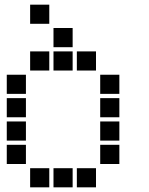

<svg xmlns="http://www.w3.org/2000/svg" viewBox="-20 -811 640 822"><path d="M110 -791Q109 -791 109 -791Q109 -791 109 -790V-710Q109 -709 109 -709Q109 -709 110 -709H190Q191 -709 191 -709Q191 -709 191 -710V-790Q191 -791 191 -791Q191 -791 190 -791ZM210 -691Q209 -691 209 -691Q209 -691 209 -690V-610Q209 -609 209 -609Q209 -609 210 -609H290Q291 -609 291 -609Q291 -609 291 -610V-690Q291 -691 291 -691Q291 -691 290 -691ZM110 -591Q109 -591 109 -591Q109 -591 109 -590V-510Q109 -509 109 -509Q109 -509 110 -509H190Q191 -509 191 -509Q191 -509 191 -510V-590Q191 -591 191 -591Q191 -591 190 -591ZM210 -591Q209 -591 209 -591Q209 -591 209 -590V-510Q209 -509 209 -509Q209 -509 210 -509H290Q291 -509 291 -509Q291 -509 291 -510V-590Q291 -591 291 -591Q291 -591 290 -591ZM310 -591Q309 -591 309 -591Q309 -591 309 -590V-510Q309 -509 309 -509Q309 -509 310 -509H390Q391 -509 391 -509Q391 -509 391 -510V-590Q391 -591 391 -591Q391 -591 390 -591ZM10 -491Q9 -491 9 -491Q9 -491 9 -490V-410Q9 -409 9 -409Q9 -409 10 -409H90Q91 -409 91 -409Q91 -409 91 -410V-490Q91 -491 91 -491Q91 -491 90 -491ZM410 -491Q409 -491 409 -491Q409 -491 409 -490V-410Q409 -409 409 -409Q409 -409 410 -409H490Q491 -409 491 -409Q491 -409 491 -410V-490Q491 -491 491 -491Q491 -491 490 -491ZM10 -391Q9 -391 9 -391Q9 -391 9 -390V-310Q9 -309 9 -309Q9 -309 10 -309H90Q91 -309 91 -309Q91 -309 91 -310V-390Q91 -391 91 -391Q91 -391 90 -391ZM410 -391Q409 -391 409 -391Q409 -391 409 -390V-310Q409 -309 409 -309Q409 -309 410 -309H490Q491 -309 491 -309Q491 -309 491 -310V-390Q491 -391 491 -391Q491 -391 490 -391ZM10 -291Q9 -291 9 -291Q9 -291 9 -290V-210Q9 -209 9 -209Q9 -209 10 -209H90Q91 -209 91 -209Q91 -209 91 -210V-290Q91 -291 91 -291Q91 -291 90 -291ZM410 -291Q409 -291 409 -291Q409 -291 409 -290V-210Q409 -209 409 -209Q409 -209 410 -209H490Q491 -209 491 -209Q491 -209 491 -210V-290Q491 -291 491 -291Q491 -291 490 -291ZM10 -191Q9 -191 9 -191Q9 -191 9 -190V-110Q9 -109 9 -109Q9 -109 10 -109H90Q91 -109 91 -109Q91 -109 91 -110V-190Q91 -191 91 -191Q91 -191 90 -191ZM410 -191Q409 -191 409 -191Q409 -191 409 -190V-110Q409 -109 409 -109Q409 -109 410 -109H490Q491 -109 491 -109Q491 -109 491 -110V-190Q491 -191 491 -191Q491 -191 490 -191ZM110 -91Q109 -91 109 -91Q109 -91 109 -90V-10Q109 -9 109 -9Q109 -9 110 -9H190Q191 -9 191 -9Q191 -9 191 -10V-90Q191 -91 191 -91Q191 -91 190 -91ZM210 -91Q209 -91 209 -91Q209 -91 209 -90V-10Q209 -9 209 -9Q209 -9 210 -9H290Q291 -9 291 -9Q291 -9 291 -10V-90Q291 -91 291 -91Q291 -91 290 -91ZM310 -91Q309 -91 309 -91Q309 -91 309 -90V-10Q309 -9 309 -9Q309 -9 310 -9H390Q391 -9 391 -9Q391 -9 391 -10V-90Q391 -91 391 -91Q391 -91 390 -91Z"/></svg>

Font: Doto ExtraBold
Style: Regular
Weight: 800
Monospace: yes
Version: Version 1.000